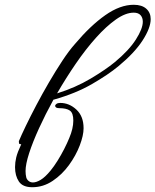

<svg xmlns="http://www.w3.org/2000/svg" viewBox="-20 -784 651 804"><path d="M330 -247Q330 -217 314 -175Q298 -133 269 -93Q240 -53 200.5 -26.5Q161 0 115 0Q75 0 59 -24Q43 -48 43 -84Q43 -104 48 -125Q53 -146 69 -180Q60 -180 59.5 -184.5Q59 -189 59 -193Q69 -217 88 -256.5Q107 -296 132 -343.5Q157 -391 185 -439Q213 -487 241 -529.5Q269 -572 294 -600Q359 -677 421 -720.5Q483 -764 540 -764Q574 -764 592.5 -747.5Q611 -731 611 -704Q611 -667 577 -614.5Q543 -562 475 -506Q434 -472 366 -432.5Q298 -393 206 -367H204Q170 -305 143.5 -247Q117 -189 102 -142.5Q87 -96 87 -68Q87 -53 90 -41Q92 -33 99.5 -26.5Q107 -20 118 -20Q132 -20 150.5 -31Q169 -42 192 -70Q206 -87 221 -111Q236 -135 249 -160.5Q262 -186 270 -206Q287 -246 287 -279Q287 -311 272.5 -321Q258 -331 229 -331Q211 -331 211 -341Q211 -345 216.5 -349Q222 -353 232 -353Q270 -353 300 -325Q330 -297 330 -247ZM540 -731Q506 -731 465.5 -702.5Q425 -674 382 -626Q339 -578 297.5 -517.5Q256 -457 219 -393Q296 -417 359 -454.5Q422 -492 461 -524Q520 -573 549 -618.5Q578 -664 578 -693Q578 -710 568.5 -720.5Q559 -731 540 -731Z"/></svg>

Font: Great Vibes
Style: Regular
Weight: 400
Designer: Robert E. Leuschke, Viktoriya Grabowska, Viviana Monsalve, Eben Sorkin
Foundry: Robert E. Leuschke
Version: Version 1.103; ttfautohint (v1.8.4.7-5d5b)